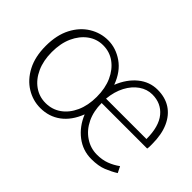

<svg xmlns="http://www.w3.org/2000/svg" viewBox="-88 -821 1112 1112"><g transform="rotate(45 468.5 -265.0)"><path d="M289 13Q228 13 175 -19.5Q122 -52 89.5 -114Q57 -176 57 -264Q57 -353 89.5 -415.5Q122 -478 175.5 -510.5Q229 -543 290 -543Q354 -543 411 -503.5Q468 -464 497 -385Q526 -458 578 -500.5Q630 -543 695 -543Q757 -543 801.5 -514.5Q846 -486 870.5 -431Q895 -376 895 -298Q895 -288 895 -279Q895 -270 893 -259H520Q520 -192 545 -140Q570 -88 614.5 -58Q659 -28 712 -28Q755 -28 789.5 -41Q824 -54 854 -76L873 -38Q843 -19 804 -3Q765 13 707 13Q637 13 581.5 -29.5Q526 -72 497 -143Q467 -66 413.5 -26.5Q360 13 289 13ZM290 -29Q344 -29 385.5 -58.5Q427 -88 451 -141Q475 -194 475 -264Q475 -335 451 -388Q427 -441 385.5 -471.5Q344 -502 290 -502Q238 -502 196.5 -471.5Q155 -441 131 -388Q107 -335 107 -264Q107 -194 131 -141Q155 -88 196.5 -58.5Q238 -29 290 -29ZM520 -295H851Q851 -398 808 -450Q765 -502 693 -502Q650 -502 612.5 -476Q575 -450 550.5 -403.5Q526 -357 520 -295Z"/></g></svg>

Font: Noto Sans HK Thin ExtraLight
Style: Regular
Weight: 250
Version: Version 2.004-H2;hotconv 1.0.118;makeotfexe 2.5.65603